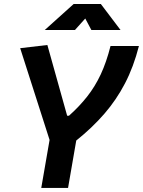

<svg xmlns="http://www.w3.org/2000/svg" viewBox="-20 -918 699 938"><path d="M181.6 0 222.2 -234.4 78.6 -682.6 211.4 -698.2 308.1 -352.5H316.9Q368.2 -398.4 406.2 -446.8Q444.3 -495.1 472.2 -554.7Q500 -614.3 520 -693.4H658.7Q632.8 -591.8 590.8 -511Q548.8 -430.2 489.7 -362.1Q430.7 -293.9 352.5 -231.4L312.5 0ZM198.7 -771.5 339.8 -898.4H472.7L568.8 -771.5H426.3L396.5 -827.6L346.2 -771.5Z"/></svg>

Font: Cascadia Mono
Style: Bold Italic
Weight: 700
Italic angle: -10°
Monospace: yes
Designer: Aaron Bell
Foundry: Saja Typeworks
Version: Version 2404.023; ttfautohint (v1.8.4)